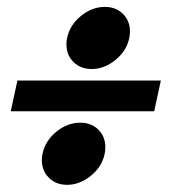

<svg xmlns="http://www.w3.org/2000/svg" viewBox="-20 -612 489 549"><path d="M420.9 -293.9H10.7L29.8 -381.8H439.9ZM242.2 -414.6Q205.6 -414.6 184.6 -440.9Q169.9 -459 169.9 -486.3Q169.9 -494.6 171.9 -503.4Q179.7 -540.5 211.4 -566.4Q243.2 -592.3 279.8 -592.3Q315.9 -592.3 336.9 -566.4Q351.6 -547.9 351.6 -522Q351.6 -512.7 349.6 -503.4Q342.3 -466.8 310.3 -440.7Q278.3 -414.6 242.2 -414.6ZM171.9 -83.5Q135.3 -83.5 114.3 -109.9Q99.6 -127.9 99.6 -155.3Q99.6 -163.6 101.6 -172.4Q109.4 -209.5 141.1 -235.4Q172.9 -261.2 209.5 -261.2Q245.6 -261.2 266.6 -235.4Q281.2 -216.8 281.2 -190.9Q281.2 -181.6 279.3 -172.4Q272 -135.7 240 -109.6Q208 -83.5 171.9 -83.5Z"/></svg>

Font: Cadman
Style: Bold Italic
Weight: 700
Italic angle: -12°
Designer: Paul James MIller
Foundry: High-Logic / Made with FontCreator
Version: Version 2.114;March 28, 2021;FontCreator 13.0.0.2683 64-bit